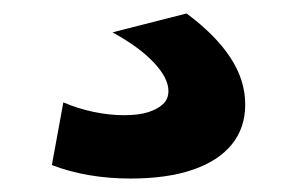

<svg xmlns="http://www.w3.org/2000/svg" viewBox="-20 -48 441 285"><path d="M174 217Q109 217 57 197L74 104Q95 113 118.5 118Q142 123 164 123Q186 123 200 118.5Q214 114 222 106.5Q230 99 230 87Q230 68 208.5 45Q187 22 147 0L257 -28Q300 4 322 37.5Q344 71 344 107Q344 142 324 166.5Q304 191 266 204Q228 217 174 217Z"/></svg>

Font: M PLUS 2 Thin SemiBold
Style: Regular
Weight: 600
Version: Version 1.001